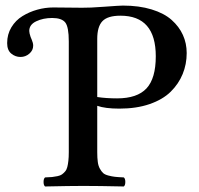

<svg xmlns="http://www.w3.org/2000/svg" viewBox="-20 -673 721 695"><path d="M332 -532.2V-321.8Q364.3 -316.9 403.8 -316.9Q476.6 -316.9 510.3 -353Q543.9 -389.2 543.9 -469.2Q543.9 -616.2 416 -616.2Q369.6 -616.2 350.8 -596.4Q332 -576.7 332 -532.2ZM424.8 -652.8Q483.4 -652.8 528.8 -638.9Q574.2 -625 601.3 -600.8Q628.4 -576.7 642.1 -546.4Q655.8 -516.1 655.8 -481Q655.8 -440.4 641.1 -404.8Q626.5 -369.1 597.7 -340.8Q568.8 -312.5 521.2 -296.1Q473.6 -279.8 412.1 -279.8Q360.8 -279.8 332 -290V-122.1Q332 -101.1 334 -86.7Q335.9 -72.3 341.6 -62.3Q347.2 -52.2 353.3 -46.6Q359.4 -41 372.3 -37.6Q385.3 -34.2 396.2 -33Q407.2 -31.7 428.2 -30.8Q433.6 -26.4 433.6 -14.4Q433.6 -2.4 428.2 2Q334.5 0 282.2 0Q234.9 0 143.1 2Q137.7 -2.4 137.7 -14.4Q137.7 -26.4 143.1 -30.8Q159.2 -31.2 168.5 -32.2Q177.7 -33.2 188.2 -35.4Q198.7 -37.6 204.3 -41.7Q210 -45.9 215.6 -52.2Q221.2 -58.6 223.6 -68.4Q226.1 -78.1 227.5 -91.1Q229 -104 229 -122.1V-522.9Q229 -575.7 216.1 -591.8Q203.1 -607.9 168.9 -607.9Q136.2 -607.9 111.1 -595.9Q85.9 -584 85.9 -561Q85.9 -553.7 90.8 -539.1Q91.8 -536.6 94.5 -530.3Q97.2 -523.9 98.6 -518.6Q100.1 -513.2 100.1 -507.8Q100.1 -490.7 86.2 -478.8Q72.3 -466.8 54.2 -466.8Q35.6 -466.8 20.8 -479Q5.9 -491.2 5.9 -517.1Q5.9 -548.8 21.2 -574.2Q36.6 -599.6 61.3 -614.7Q85.9 -629.9 114.7 -637.9Q143.6 -646 172.9 -646Q190.4 -646 225.6 -645.5Q260.7 -645 276.9 -645Q303.2 -644.5 358.4 -648.7Q413.6 -652.8 424.8 -652.8Z"/></svg>

Font: Common Serif Medium
Style: Regular
Weight: 500
Designer: Philipp H. Poll, Khaled Hosny
Foundry: Stefan Peev, Context Ltd.
Version: Version 1.026